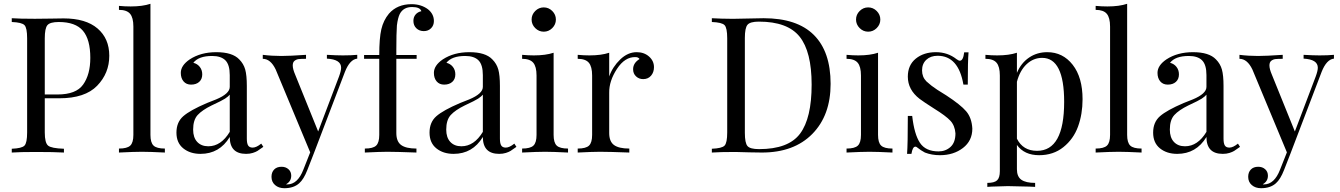

<svg xmlns="http://www.w3.org/2000/svg" viewBox="-20 -804 7061 1012"><path d="M216 -286V-106Q216 -51 233.5 -36.5Q251 -22 317 -20V0Q264 -3 170 -3Q84 -3 42 0V-20Q95 -22 109 -36.5Q123 -51 123 -106V-602Q123 -657 109 -671.5Q95 -686 42 -688V-708Q82 -705 164 -705Q219 -705 250 -706Q281 -707 315 -707Q432 -707 494 -654Q556 -601 556 -510Q556 -418 492 -352Q428 -286 293 -286ZM456 -499Q456 -596 417 -642Q378 -688 290 -688Q244 -688 230 -671.5Q216 -655 216 -602V-306H283Q381 -306 418 -358Q456 -411 456 -499Z M849 -21V0Q768 -4 728 -4Q688 -4 607 0V-21Q650 -21 666.5 -36.5Q683 -52 683 -93V-664Q683 -711 665.5 -731.5Q648 -752 607 -752V-773Q638 -770 669 -770Q731 -770 773 -784V-93Q773 -52 789.5 -36.5Q806 -21 849 -21Z M1098 -509Q1027 -509 999 -473Q1020 -468 1033 -451.5Q1046 -435 1046 -412Q1046 -387 1030 -372.5Q1014 -358 987 -358Q962 -358 947.5 -375Q933 -392 933 -420Q933 -459 980 -491Q1038 -529 1120 -529Q1205 -529 1241 -491Q1264 -468 1272.5 -437.5Q1281 -407 1281 -351V-73Q1281 -48 1288 -37Q1295 -26 1312 -26Q1331 -26 1357 -47L1368 -30Q1346 -14 1337 -8.5Q1328 -3 1312.5 2Q1297 7 1277 7Q1191 7 1191 -82Q1137 7 1037 7Q982 7 946 -22Q910 -51 910 -105Q910 -160 946 -191.5Q982 -223 1071 -261L1119 -280Q1191 -310 1191 -346V-408Q1191 -463 1168 -486Q1145 -509 1098 -509ZM1095 -248Q1046 -224 1022 -198Q998 -172 998 -121Q998 -79 1019.5 -56Q1041 -33 1078 -33Q1145 -33 1191 -109V-305Q1184 -296 1166 -284Q1151 -274 1095 -248Z M1787 -512Q1831 -512 1863 -515V-495Q1824 -491 1798 -425L1634 5L1600 92Q1581 141 1557 162Q1528 188 1479 188Q1449 188 1430 171.5Q1411 155 1411 128Q1411 104 1425 89.5Q1439 75 1464 75Q1486 75 1500.5 88Q1515 101 1515 122Q1515 152 1488 167Q1489 168 1494 168Q1549 168 1579 90L1615 -1L1433 -438Q1406 -494 1365 -494V-515Q1412 -509 1463 -509Q1506 -509 1593 -515V-494Q1566 -494 1554 -492.5Q1542 -491 1532.5 -483.5Q1523 -476 1523 -459Q1523 -440 1536 -410L1657 -111L1767 -401Q1778 -431 1778 -447Q1778 -491 1703 -495V-515Q1755 -512 1787 -512Z M2030 -732Q2074 -782 2149 -782Q2200 -782 2236 -755Q2267 -730 2267 -693Q2267 -670 2252 -655Q2237 -640 2214 -640Q2190 -640 2174.5 -655Q2159 -670 2159 -694Q2159 -714 2170.5 -727.5Q2182 -741 2201 -745Q2194 -767 2152 -767Q2106 -767 2087 -730Q2077 -710 2072 -670Q2069 -629 2069 -540V-514H2176V-494H2069V-103Q2069 -58 2094.5 -39.5Q2120 -21 2175 -21V0Q2066 -4 2021 -4Q1987 -4 1903 0V-21Q1946 -21 1962.5 -36.5Q1979 -52 1979 -93V-494H1899V-514H1979Q1979 -603 1990 -650Q2001 -697 2030 -732Z M2432 -509Q2361 -509 2333 -473Q2354 -468 2367 -451.5Q2380 -435 2380 -412Q2380 -387 2364 -372.5Q2348 -358 2321 -358Q2296 -358 2281.5 -375Q2267 -392 2267 -420Q2267 -459 2314 -491Q2372 -529 2454 -529Q2539 -529 2575 -491Q2598 -468 2606.5 -437.5Q2615 -407 2615 -351V-73Q2615 -48 2622 -37Q2629 -26 2646 -26Q2665 -26 2691 -47L2702 -30Q2680 -14 2671 -8.5Q2662 -3 2646.5 2Q2631 7 2611 7Q2525 7 2525 -82Q2471 7 2371 7Q2316 7 2280 -22Q2244 -51 2244 -105Q2244 -160 2280 -191.5Q2316 -223 2405 -261L2453 -280Q2525 -310 2525 -346V-408Q2525 -463 2502 -486Q2479 -509 2432 -509ZM2429 -248Q2380 -224 2356 -198Q2332 -172 2332 -121Q2332 -79 2353.5 -56Q2375 -33 2412 -33Q2479 -33 2525 -109V-305Q2518 -296 2500 -284Q2485 -274 2429 -248Z M2891 -746Q2910 -727 2910 -701Q2910 -675 2891 -656Q2872 -637 2846 -637Q2820 -637 2801 -656Q2782 -675 2782 -701Q2782 -727 2801 -746Q2820 -765 2846 -765Q2872 -765 2891 -746ZM2974 -21V0Q2893 -4 2853 -4Q2813 -4 2732 0V-21Q2775 -21 2791.5 -36.5Q2808 -52 2808 -93V-406Q2808 -453 2790.5 -473.5Q2773 -494 2732 -494V-515Q2764 -512 2794 -512Q2856 -512 2898 -526V-93Q2898 -52 2914.5 -36.5Q2931 -21 2974 -21Z M3336 -529Q3375 -529 3401 -506Q3427 -483 3427 -450Q3427 -423 3411.5 -405Q3396 -387 3370 -387Q3348 -387 3332.5 -401.5Q3317 -416 3317 -439Q3317 -472 3351 -493Q3344 -503 3330 -503Q3274 -505 3232 -441Q3190 -377 3191 -315V-103Q3191 -58 3216.5 -39.5Q3242 -21 3297 -21V0Q3188 -4 3143 -4Q3106 -4 3025 0V-21Q3068 -21 3084.5 -36.5Q3101 -52 3101 -93V-406Q3101 -453 3083.5 -473.5Q3066 -494 3025 -494V-515Q3057 -512 3087 -512Q3149 -512 3191 -526V-401Q3209 -452 3249 -490.5Q3289 -529 3336 -529Z M3830 -705H3854Q3992 -708 4005 -708Q4181 -708 4269.5 -620Q4358 -532 4358 -362Q4358 -196 4261.5 -98Q4165 0 3996 0Q3965 0 3930 -1Q3862 -3 3856 -3Q3774 -3 3732 0V-20Q3785 -22 3799 -36.5Q3813 -51 3813 -106V-602Q3813 -657 3799 -671.5Q3785 -686 3732 -688V-708Q3786 -705 3830 -705ZM3981 -18Q4136 -18 4197 -99.5Q4258 -181 4258 -358Q4258 -532 4194.5 -611Q4131 -690 3980 -690Q3934 -690 3920 -673.5Q3906 -657 3906 -604V-104Q3906 -50 3920 -34Q3934 -18 3981 -18Z M4601 -746Q4620 -727 4620 -701Q4620 -675 4601 -656Q4582 -637 4556 -637Q4530 -637 4511 -656Q4492 -675 4492 -701Q4492 -727 4511 -746Q4530 -765 4556 -765Q4582 -765 4601 -746ZM4684 -21V0Q4603 -4 4563 -4Q4523 -4 4442 0V-21Q4485 -21 4501.5 -36.5Q4518 -52 4518 -93V-406Q4518 -453 4500.5 -473.5Q4483 -494 4442 -494V-515Q4474 -512 4504 -512Q4566 -512 4608 -526V-93Q4608 -52 4624.5 -36.5Q4641 -21 4684 -21Z M4927 -6Q4964 -6 4990 -29.5Q5016 -53 5016 -101Q5013 -142 4989.5 -167.5Q4966 -193 4903 -232Q4848 -267 4827 -283Q4765 -331 4765 -400Q4765 -461 4807 -495Q4849 -529 4913 -529Q4975 -529 5022 -492Q5033 -484 5039 -484Q5057 -484 5062 -528H5085Q5081 -484 5081 -358H5058Q5032 -510 4922 -510Q4885 -510 4862.5 -489Q4840 -468 4840 -433Q4840 -398 4863 -375Q4889 -351 4920 -331L4968 -301Q5043 -252 5072.5 -217.5Q5102 -183 5105 -126Q5105 -62 5055.5 -24Q5006 14 4934 14Q4891 14 4855 0Q4834 -11 4814 -27Q4810 -31 4805 -31Q4790 -31 4784 7H4761Q4765 -44 4765 -193H4788Q4799 -96 4829 -51Q4859 -6 4927 -6Z M5500 -529Q5582 -529 5634 -462.5Q5686 -396 5686 -281Q5686 -202 5662 -136.5Q5638 -71 5585 -28.5Q5532 14 5457 14Q5379 14 5340 -40V88Q5340 127 5363.5 143.5Q5387 160 5436 160V181Q5432 181 5424.5 180.5Q5417 180 5403.5 179.5Q5390 179 5379 179Q5321 177 5292 177Q5272 177 5226 179Q5217 179 5207 179.5Q5197 180 5192 180.5Q5187 181 5184 181V160Q5221 160 5235.5 146.5Q5250 133 5250 98V-406Q5250 -453 5232.5 -473.5Q5215 -494 5174 -494V-515Q5205 -512 5236 -512Q5298 -512 5340 -526V-420Q5362 -472 5404 -500.5Q5446 -529 5500 -529ZM5446 -9Q5589 -9 5589 -267Q5589 -499 5473 -499Q5427 -499 5391.5 -466Q5356 -433 5340 -373V-73Q5372 -9 5446 -9Z M5997 -21V0Q5916 -4 5876 -4Q5836 -4 5755 0V-21Q5798 -21 5814.5 -36.5Q5831 -52 5831 -93V-664Q5831 -711 5813.5 -731.5Q5796 -752 5755 -752V-773Q5786 -770 5817 -770Q5879 -770 5921 -784V-93Q5921 -52 5937.5 -36.5Q5954 -21 5997 -21Z M6246 -509Q6175 -509 6147 -473Q6168 -468 6181 -451.5Q6194 -435 6194 -412Q6194 -387 6178 -372.5Q6162 -358 6135 -358Q6110 -358 6095.5 -375Q6081 -392 6081 -420Q6081 -459 6128 -491Q6186 -529 6268 -529Q6353 -529 6389 -491Q6412 -468 6420.5 -437.5Q6429 -407 6429 -351V-73Q6429 -48 6436 -37Q6443 -26 6460 -26Q6479 -26 6505 -47L6516 -30Q6494 -14 6485 -8.5Q6476 -3 6460.5 2Q6445 7 6425 7Q6339 7 6339 -82Q6285 7 6185 7Q6130 7 6094 -22Q6058 -51 6058 -105Q6058 -160 6094 -191.5Q6130 -223 6219 -261L6267 -280Q6339 -310 6339 -346V-408Q6339 -463 6316 -486Q6293 -509 6246 -509ZM6243 -248Q6194 -224 6170 -198Q6146 -172 6146 -121Q6146 -79 6167.5 -56Q6189 -33 6226 -33Q6293 -33 6339 -109V-305Q6332 -296 6314 -284Q6299 -274 6243 -248Z M6935 -512Q6979 -512 7011 -515V-495Q6972 -491 6946 -425L6782 5L6748 92Q6729 141 6705 162Q6676 188 6627 188Q6597 188 6578 171.5Q6559 155 6559 128Q6559 104 6573 89.5Q6587 75 6612 75Q6634 75 6648.5 88Q6663 101 6663 122Q6663 152 6636 167Q6637 168 6642 168Q6697 168 6727 90L6763 -1L6581 -438Q6554 -494 6513 -494V-515Q6560 -509 6611 -509Q6654 -509 6741 -515V-494Q6714 -494 6702 -492.5Q6690 -491 6680.5 -483.5Q6671 -476 6671 -459Q6671 -440 6684 -410L6805 -111L6915 -401Q6926 -431 6926 -447Q6926 -491 6851 -495V-515Q6903 -512 6935 -512Z"/></svg>

Font: Playfair Display
Style: Regular
Weight: 400
Designer: Claus Eggers S?rensen
Foundry: Claus Eggers S?rensen
Version: Version 1.003